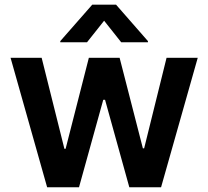

<svg xmlns="http://www.w3.org/2000/svg" viewBox="-20 -789 877 809"><path d="M178.6 0 24.5 -545.5H155.5L251.4 -161.9H256.4L354.4 -545.5H484L582 -164.1H587.4L681.8 -545.5H813.2L658.7 0H524.9L422.6 -368.6H415.1L312.9 0ZM346.6 -610.8H234V-615.8L368.6 -769.2H469.1L603.3 -615.8V-610.8H490.8L418.7 -701.7Z"/></svg>

Font: Inter Zeller Semi Bold
Style: Regular
Weight: 600
Designer: Rasmus Andersson; Joe Bland
Foundry: zeller
Version: Version 3.015;git-dec3a8cb1